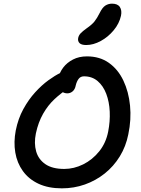

<svg xmlns="http://www.w3.org/2000/svg" viewBox="-20 -1019 769 1049"><path d="M318 10Q244 10 190.5 -15Q137 -40 105 -84.5Q73 -129 63.5 -186Q54 -243 66 -306Q79 -371 107.5 -423Q136 -475 172 -514.5Q208 -554 244.5 -580.5Q281 -607 310.5 -621Q340 -635 354 -635Q368 -635 377 -630.5Q386 -626 393 -612Q405 -588 391 -568.5Q377 -549 352 -535Q314 -511 278 -477.5Q242 -444 215.5 -397.5Q189 -351 176 -290Q165 -236 177.5 -192Q190 -148 228 -122Q266 -96 331 -96Q384 -96 434.5 -121Q485 -146 522 -192Q559 -238 571 -300Q582 -356 579.5 -409.5Q577 -463 560.5 -506.5Q544 -550 513.5 -576Q483 -602 439 -602Q420 -602 409.5 -588Q399 -574 394 -553Q390 -531 377 -520Q364 -509 348 -509Q332 -509 318.5 -518Q305 -527 299 -545.5Q293 -564 298 -590Q305 -623 325.5 -650Q346 -677 379 -694Q412 -711 455 -711Q525 -711 575 -675.5Q625 -640 654 -579Q683 -518 690.5 -442Q698 -366 681 -285Q668 -219 634.5 -164.5Q601 -110 552 -71Q503 -32 443.5 -11Q384 10 318 10ZM451 -773Q425 -773 414.5 -783.5Q404 -794 407 -811Q410 -826 421 -837.5Q432 -849 453 -864Q482 -884 496 -901.5Q510 -919 524 -947Q539 -978 555.5 -988.5Q572 -999 592 -999Q623 -999 635 -980.5Q647 -962 641 -933Q632 -891 601.5 -854Q571 -817 530.5 -795Q490 -773 451 -773Z"/></svg>

Font: Shantell Sans Medium
Style: Italic
Weight: 500
Italic angle: -11°
Designer: Stephen Nixon, Anya Danilova, Shantell Martin
Foundry: Arrow Type
Version: Version 1.011;[c5ecc13dd]